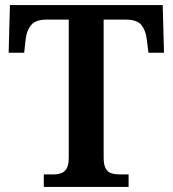

<svg xmlns="http://www.w3.org/2000/svg" viewBox="-20 -734 678 754"><path d="M152 0V-49H187Q205 -49 219 -53.5Q233 -58 241.5 -72Q250 -86 250 -115V-657H164Q120 -657 102.5 -636Q85 -615 81 -582L75 -527H14L19 -714H619L624 -527H563L556 -582Q552 -615 535 -636Q518 -657 473 -657H387V-116Q387 -87 395 -72.5Q403 -58 418 -53.5Q433 -49 450 -49H485V0Z"/></svg>

Font: Noto Serif Bengali SemiBold
Style: Regular
Weight: 600
Version: Version 2.003